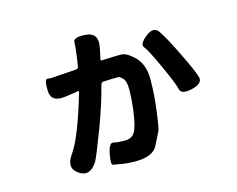

<svg xmlns="http://www.w3.org/2000/svg" viewBox="-96 -760 1191 966"><g transform="rotate(-15 500.0 -277.5)"><path d="M299 15Q258 78 206 43Q153 8 197 -54Q250 -129 314 -349Q315 -354 310 -353L242 -343Q165 -332 163 -393Q161 -454 176 -453Q191 -452 198 -452Q235 -454 272 -457L329 -461Q339 -462 341 -472Q356 -565 355.5 -594Q355 -623 422 -617Q488 -611 472 -535L460 -477Q459 -472 464 -472L489 -473Q528 -475 567 -475Q595 -475 635 -436Q677 -394 677 -319Q677 -240 667 -164Q655 -69 648 -54Q631 -21 615 12Q591 63 498 63Q460 63 432 58Q396 52 384 50Q371 48 382 -7Q393 -63 414.5 -57.5Q436 -52 473 -52Q510 -52 526 -79Q542 -106 552 -179Q561 -244 561 -298Q561 -342 543 -357Q529 -369 525 -369Q489 -369 453 -367H446Q435 -366 432 -355Q407 -258 364 -143Q312 -6 299 15ZM866 -215Q808 -202 802 -231.5Q796 -261 750 -361.5Q704 -462 688 -480.5Q672 -499 715 -534Q758 -568 781 -537.5Q804 -507 855.5 -402.5Q907 -298 916 -263.5Q925 -229 866 -215Z"/></g></svg>

Font: Resource Han Rounded JP
Style: Bold
Weight: 700
Designer: Cyano Hao (round all glyphs); Ryoko NISHIZUKA 西塚涼子 (kana, bopomofo & ideographs); Paul D. Hunt (Latin, Greek & Cyrillic)
Foundry: Cyano Hao
Version: 0.990